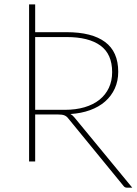

<svg xmlns="http://www.w3.org/2000/svg" viewBox="-20 -730 618 868"><path d="M139 -233.5H273Q322.5 -233.5 362.2 -245.2Q402 -257 429.8 -279.2Q457.5 -301.5 472.2 -333Q487 -364.5 487 -404Q487 -485.5 434 -524Q381 -562.5 281 -562.5H139ZM578 118.5H555.5Q550 118.5 545.8 116.8Q541.5 115 537.5 109.5L289.5 -193.5Q285.5 -199 281.2 -202.5Q277 -206 271.8 -208.2Q266.5 -210.5 259.2 -211.5Q252 -212.5 241.5 -212.5H139V0H111.5V-710H139V-584.5H281Q395.5 -584.5 455 -540.2Q514.5 -496 514.5 -405.5Q514.5 -364 499 -330Q483.5 -296 455.2 -271.2Q427 -246.5 387 -232Q347 -217.5 298.5 -214.5Q308 -209.5 316.5 -199Z"/></svg>

Font: Lato ExtraLight
Style: Regular
Weight: 275
Designer: Lukasz Dziedzic with Adam Twardoch and Botio Nikoltchev
Foundry: tyPoland Lukasz Dziedzic
Version: Version 2.015; 2015-08-06; http://www.latofonts.com/